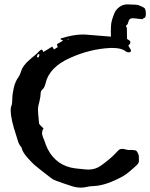

<svg xmlns="http://www.w3.org/2000/svg" viewBox="-20 -858 687 878"><path d="M274.9 -660.2 272.9 -659.2 274.9 -658.7ZM153.3 -610.4 150.9 -604.5 148.9 -598.6V-598.1Q148.9 -597.2 149.4 -596.7Q150.9 -595.7 152.3 -595.7H155.3Q157.2 -596.2 157.2 -596.7L159.2 -603L160.6 -609.4ZM289.1 -678.2 289.6 -677.7H294.9L293.5 -680.7L289.1 -679.2ZM561 -679.7 567.4 -675.8Q576.2 -671.4 576.2 -664.6Q576.2 -658.2 566.9 -649.4L570.8 -642.6L575.2 -635.7Q578.6 -630.9 578.6 -626.5Q578.6 -623.5 577.1 -620.6Q572.3 -618.7 567.9 -618.7Q560.5 -618.7 553.7 -624Q535.2 -638.7 495.1 -638.7H485.4Q391.6 -634.3 300.8 -593.3Q205.6 -551.3 188.5 -477.5L186.5 -470.2L183.6 -462.4Q180.7 -454.1 173.3 -448.2Q165.5 -441.4 165.5 -427.2Q165.5 -416.5 161.6 -400.4L158.7 -387.2L155.3 -374Q153.8 -365.2 153.8 -354.5Q153.8 -345.2 154.8 -335L156.7 -314.9L158.2 -295.4Q158.2 -292.5 161.1 -289.1L166.5 -282.7L172.4 -276.9L179.2 -271Q172.4 -260.7 172.4 -249Q172.4 -246.1 172.9 -243.2Q174.3 -237.3 176.8 -229.5L182.6 -216.3L189.5 -196.3Q194.3 -183.6 198.2 -176.3Q238.3 -98.6 325.2 -87.9L373.5 -83Q379.4 -82.5 384.8 -82.5Q416.5 -82.5 442.4 -101.1Q485.8 -132.8 507.3 -155.8L515.1 -164.1L522.9 -171.9Q529.3 -177.2 539.1 -177.2Q544.9 -177.2 551.8 -175.3L561 -172.9Q565.9 -171.9 569.8 -171.9Q575.2 -172.4 580.1 -172.4Q592.8 -172.4 602.5 -169.4Q611.8 -159.7 614.7 -145.5L615.2 -132.8V-120.1Q615.2 -114.7 609.9 -107.9Q606 -103 598.6 -96.7L585.4 -85L571.8 -73.2Q556.6 -60.1 542.5 -52.2Q465.3 -9.8 410.6 -7.3Q389.6 -6.8 375 -2.9Q362.3 0 349.6 0Q329.6 0 308.6 -6.8Q277.3 -16.6 237.3 -31.2Q222.7 -36.6 213.4 -43.9L165.5 -81.1Q136.7 -103 121.1 -120.1L107.4 -134.8L95.2 -149.9Q81.5 -167.5 78.6 -183.6Q68.8 -193.8 63 -210L54.2 -238.3Q29.3 -313 28.8 -352.1Q28.8 -364.7 31.2 -371.6Q34.7 -378.4 35.2 -387.2L36.1 -403.3Q36.6 -429.2 42.5 -454.1Q49.3 -484.4 63 -503.4Q71.3 -514.6 76.2 -530.8Q83.5 -558.1 116.7 -585.9L127 -595.2L138.2 -604Q150.9 -614.7 158.2 -623L163.1 -627.4L168.5 -631.3Q174.3 -630.9 175.3 -627L176.3 -623.5Q177.2 -621.6 178.7 -620.6L198.2 -632.3L218.8 -645Q222.7 -639.6 227.1 -631.8L235.4 -637.2L243.7 -642.1Q241.7 -649.4 240.2 -655.8Q256.8 -665.5 268.6 -672.4L261.7 -675.8L256.3 -679.2L257.3 -681.2L259.3 -682.6Q315.9 -700.2 358.4 -700.2Q366.2 -700.2 373.5 -699.7L487.3 -690.4Q486.8 -706.1 486.8 -714.8Q486.8 -729 487.8 -741.7Q488.8 -763.7 503.9 -799.3Q511.2 -815.4 526.9 -826.7Q542.5 -837.9 562.5 -837.9Q606.9 -837.4 614.3 -834Q633.3 -827.1 641.1 -820.8Q647 -813.5 647 -793Q647 -773.9 632.8 -773.9Q635.7 -772.5 635.7 -772Q635.7 -770.5 630.4 -770.5Q622.1 -770.5 598.6 -773.9Q591.3 -774.4 585 -774.4Q573.7 -774.4 569.3 -764.6Q564.9 -750.5 563.5 -747.6L555.7 -739.7Q555.7 -738.3 556.6 -737.3Q560.1 -731.4 560.1 -730.5Z"/></svg>

Font: Kurland
Style: Regular
Weight: 400
Designer: GGBot
Version: 0.22